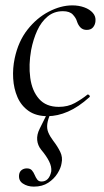

<svg xmlns="http://www.w3.org/2000/svg" viewBox="-20 -419 385 714"><path d="M156.8 13Q114.2 13 86.5 -6.4Q58.8 -25.8 45 -57.6Q31.2 -89.4 29 -127.4Q26.8 -165.4 34.6 -202Q48 -265.2 82.3 -308.8Q116.6 -352.4 161.4 -375.7Q206.2 -399 249 -399Q272.8 -399 293.2 -391.7Q313.6 -384.4 325.3 -371Q337 -357.6 335 -340Q334 -327.2 326.1 -317.5Q318.2 -307.8 302.4 -307.8Q288.2 -307.8 279.4 -316.7Q270.6 -325.6 266 -340Q262.8 -351.8 251 -364.6Q239.2 -377.4 213.8 -377.4Q181 -377.4 157.1 -357.6Q133.2 -337.8 118.4 -305.4Q103.6 -273 95.8 -233Q86 -178 92.5 -129.6Q99 -81.2 125.1 -51.4Q151.2 -21.6 198.6 -21.6Q232.4 -21.6 258.3 -35.9Q284.2 -50.2 305 -67Q307.8 -69 311.8 -65Q315.8 -61 313 -58Q272 -21 232.9 -4Q193.8 13 156.8 13ZM105.8 275Q82 275 64.7 263.3Q47.4 251.6 51.4 228.4Q53.4 218.4 61.2 212.8Q69 207.2 79.8 207.2Q92.4 207.2 98.7 214.5Q105 221.8 109 231.6Q113 241.4 118.5 248.7Q124 256 134.2 256Q162.8 256 170.6 218.4Q172.6 201 162.5 180.8Q152.4 160.6 133.2 138Q120.2 121.8 118.3 101.9Q116.4 82 127.4 60L157.2 0H169.2Q158.2 24 155.9 41.5Q153.6 59 159.6 73.5Q165.6 88 177.6 104Q194.4 125.8 204.1 146Q213.8 166.2 209 187.8Q206.8 204.8 194.1 225.4Q181.4 246 159.5 260.5Q137.6 275 105.8 275Z"/></svg>

Font: Cormorant Garamond Light
Style: Italic
Weight: 300
Italic angle: -10°
Designer: Christian Thalmann (Catharsis Fonts)
Foundry: Catharsis Fonts
Version: Version 4.001